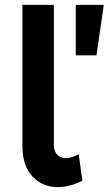

<svg xmlns="http://www.w3.org/2000/svg" viewBox="-20 -762 446 788"><path d="M214 -128C205 -138 201 -153 201 -173V-742H72V-162C72 -108 86 -67 113 -38C140 -9 175 6 217 6C250 6 283 -3 318 -20L303 -129C282 -118 264 -113 250 -113C235 -113 223 -118 214 -128ZM291 -742V-535H376L406 -742Z"/></svg>

Font: Argentum Sans Medium
Style: Regular
Weight: 500
Designer: Julieta Ulanovsky
Foundry: Julieta Ulanovsky
Version: Version 5.001;January 29, 2019;FontCreator 11.5.0.2425 64-bi